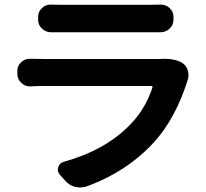

<svg xmlns="http://www.w3.org/2000/svg" viewBox="-20 -783 909 848"><path d="M689.5 -522.5Q698.2 -523.4 706.1 -523.4Q754.9 -523.4 785.2 -504.9Q803.7 -493.2 809.6 -471.7Q812.5 -460.9 812.5 -451.2Q812.5 -440.4 808.6 -428.7Q755.9 -261.7 663.1 -158.2Q542 -24.4 360.4 41Q346.7 44.9 333 44.9Q322.3 44.9 310.5 42Q285.2 35.2 267.6 14.6L244.1 -11.7Q235.4 -21.5 235.4 -33.2Q235.4 -39.1 237.3 -44.9Q243.2 -63.5 261.7 -68.4Q444.3 -119.1 552.7 -230.5Q621.1 -298.8 653.3 -396.5Q654.3 -398.4 652.8 -400.9Q651.4 -403.3 648.4 -403.3H172.9Q145.5 -403.3 114.3 -401.4Q113.3 -401.4 111.3 -401.4Q89.8 -401.4 74.2 -417Q56.6 -432.6 56.6 -456.1V-470.7Q56.6 -493.2 74.2 -508.8Q89.8 -523.4 110.4 -523.4Q112.3 -523.4 114.3 -523.4Q146.5 -522.5 172.9 -522.5H668Q678.7 -522.5 689.5 -522.5ZM206.1 -640.6Q205.1 -640.6 205.1 -640.6Q182.6 -640.6 166 -656.2Q148.4 -671.9 148.4 -695.3V-709Q148.4 -732.4 166 -748Q181.6 -762.7 204.1 -762.7Q205.1 -762.7 206.1 -762.7Q227.5 -761.7 252.9 -761.7H637.7Q664.1 -761.7 688.5 -762.7Q689.5 -762.7 690.4 -762.7Q712.9 -762.7 728.5 -748Q746.1 -732.4 746.1 -709V-695.3Q746.1 -671.9 728.5 -656.2Q711.9 -640.6 689.5 -640.6Q688.5 -640.6 688.5 -640.6Q661.1 -640.6 635.7 -640.6H252.9Q230.5 -640.6 206.1 -640.6Z"/></svg>

Font: Gen Jyuu Gothic P Bold
Style: Bold
Weight: 700
Designer: [Source Han Sans]
Ryoko NISHIZUKA  (kana & ideographs); Paul D. Hunt (Latin, Greek & Cyrillic); Wenlong ZHANG  (bopomofo
Version: Version 1.002.20150607